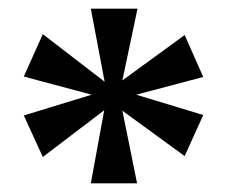

<svg xmlns="http://www.w3.org/2000/svg" viewBox="-20 -781 522 444"><path d="M190 -357 221 -526 79 -418 35 -514 192 -562 35 -604 79 -702 222 -592 190 -761H298L263 -595L407 -700L450 -603L295 -562L450 -515L407 -420L263 -525L297 -357Z"/></svg>

Font: Noto Serif Gurmukhi
Style: Bold
Weight: 700
Designer: Vaibhav Singh and the Monotype Design Team
Foundry: Monotype Imaging Inc.
Version: Version 2.004; ttfautohint (v1.8.4.7-5d5b)